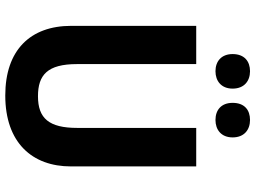

<svg xmlns="http://www.w3.org/2000/svg" viewBox="-140 -818 968 728"><g transform="rotate(90 344.0 -454.0)"><path d="M185 -852C185 -809 213 -787 250 -787C287 -787 316 -809 316 -852C316 -896 287 -918 250 -918C213 -918 185 -897 185 -852ZM370 -852C370 -809 397 -787 435 -787C472 -787 501 -809 501 -852C501 -896 472 -918 435 -918C397 -918 370 -897 370 -852ZM611 -239V-714H465V-263C465 -156 429 -114 345 -114C264 -114 223 -150 223 -262V-714H78V-240C78 -85 170 10 342 10C521 10 611 -92 611 -239Z"/></g></svg>

Font: Noto Sans Telugu SemiCondensed
Style: Bold
Weight: 700
Width: 4
Designer: Jelle Bosma - Monotype Design Team
Foundry: Monotype Imaging Inc.
Version: Version 2.005